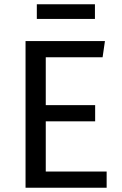

<svg xmlns="http://www.w3.org/2000/svg" viewBox="-20 -882 575 902"><path d="M462 -613H195V-388H427V-312H195V-76H481V0H100V-689H473ZM153 -793V-862H426V-793Z"/></svg>

Font: Statis Sans
Style: Regular
Weight: 400
Designer: bBox Type GmbH
Foundry: bBox Type GmbH
Version: Version 1.000